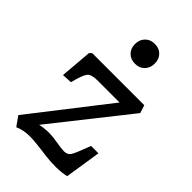

<svg xmlns="http://www.w3.org/2000/svg" viewBox="-228 -841 933 933"><g transform="rotate(45 238.5 -374.5)"><path d="M262.2 -755.9Q292 -755.9 310.5 -737.1Q329.1 -718.3 329.1 -688Q329.1 -657.7 310.5 -638.4Q292 -619.1 262.2 -619.1Q231.4 -619.1 212.6 -637.9Q193.8 -656.7 193.8 -687Q193.8 -717.3 212.6 -736.6Q231.4 -755.9 262.2 -755.9ZM78.1 -508.8H436L449.2 -467.8L142.1 -80.1Q171.4 -86.9 206.1 -86.9Q228.5 -86.9 265.6 -80.6Q302.7 -74.2 317.9 -74.2Q341.8 -74.2 352.5 -90.1Q363.3 -106 384.8 -164.1Q390.1 -178.2 393.1 -186H443.8L415 0Q383.8 7.3 345.9 7.6Q308.1 7.8 278.3 3.9Q248.5 0 211.4 -4.4Q174.3 -8.8 150.9 -8.8Q105.5 -8.8 71.8 6.8L37.1 -42L341.8 -433.1H188Q148.4 -433.1 134.8 -416.5Q121.1 -399.9 105 -335.9L53.2 -333L66.9 -498Z"/></g></svg>

Font: Literata Book Medium
Style: Italic
Weight: 500
Italic angle: -3°
Designer: Latin by Veronika Burian and Jose Scaglione. Greek by Irene Vlachou. Cyrillic by Vera Evstafieva
Foundry: TypeTogether
Version: Version 1.003;PS 001.003;hotconv 1.0.88;makeotf.lib2.5.64775